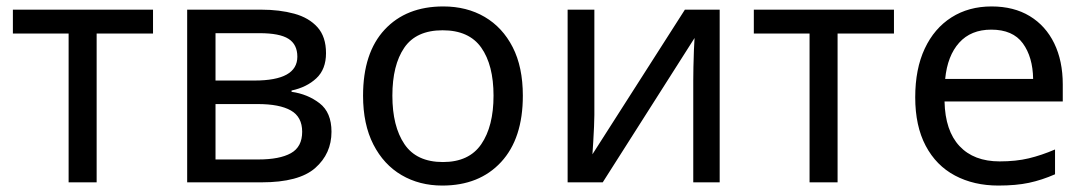

<svg xmlns="http://www.w3.org/2000/svg" viewBox="-20 -566 3370 596"><path d="M455 -462H280V0H193V-462H20V-536H455Z M992 -401Q992 -351 962 -323Q932 -295 885 -285V-281Q935 -274 972 -245.5Q1009 -217 1009 -157Q1009 -89 958.5 -44.5Q908 0 792 0H561V-536H791Q848 -536 893.5 -523.5Q939 -511 965.5 -481.5Q992 -452 992 -401ZM903 -390Q903 -428 875.5 -445.5Q848 -463 786 -463H649V-316H770Q903 -316 903 -390ZM918 -157Q918 -203 883 -223Q848 -243 780 -243H649V-71H782Q848 -71 883 -90.5Q918 -110 918 -157Z M1603 -269Q1603 -136 1535.5 -63Q1468 10 1353 10Q1282 10 1226.5 -22.5Q1171 -55 1139 -117.5Q1107 -180 1107 -269Q1107 -402 1174 -474Q1241 -546 1356 -546Q1429 -546 1484.5 -513.5Q1540 -481 1571.5 -419.5Q1603 -358 1603 -269ZM1198 -269Q1198 -174 1235.5 -118.5Q1273 -63 1355 -63Q1436 -63 1474 -118.5Q1512 -174 1512 -269Q1512 -364 1474 -418Q1436 -472 1354 -472Q1272 -472 1235 -418Q1198 -364 1198 -269Z M1825 -209Q1825 -197 1824 -173Q1823 -149 1821.5 -125Q1820 -101 1819 -87L2106 -536H2214V0H2132V-316Q2132 -332 2132.5 -358Q2133 -384 2134 -409.5Q2135 -435 2136 -448L1851 0H1742V-536H1825Z M2755 -462H2580V0H2493V-462H2320V-536H2755Z M3058 -546Q3127 -546 3176.5 -516Q3226 -486 3252.5 -431.5Q3279 -377 3279 -304V-251H2912Q2914 -160 2958.5 -112.5Q3003 -65 3083 -65Q3134 -65 3173.5 -74.5Q3213 -84 3255 -102V-25Q3214 -7 3174 1.5Q3134 10 3079 10Q3003 10 2944.5 -21Q2886 -52 2853.5 -113.5Q2821 -175 2821 -264Q2821 -352 2850.5 -415Q2880 -478 2933.5 -512Q2987 -546 3058 -546ZM3057 -474Q2994 -474 2957.5 -433.5Q2921 -393 2914 -321H3187Q3186 -389 3155 -431.5Q3124 -474 3057 -474Z"/></svg>

Font: RS Noto Sans
Style: Regular
Weight: 400
Designer: Monotype Design Team
Foundry: Monotype Imaging Inc.
Version: Version 3.10